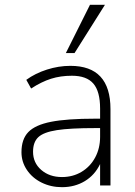

<svg xmlns="http://www.w3.org/2000/svg" viewBox="-20 -769 561 796"><path d="M438 -317V0H395V-89Q373 -43 331.5 -18Q290 7 237 7Q191 7 152.5 -12Q114 -31 91.5 -64.5Q69 -98 69 -138Q69 -192 97.5 -221.5Q126 -251 191.5 -264Q257 -277 375 -277H395V-319Q395 -390 367 -422.5Q339 -455 278 -455Q231 -455 191.5 -442.5Q152 -430 109 -402L89 -438Q126 -465 174.5 -480.5Q223 -496 272 -496Q438 -496 438 -317ZM395 -202V-238H376Q271 -238 216 -229.5Q161 -221 139 -200.5Q117 -180 117 -140Q117 -94 151 -64.5Q185 -35 237 -35Q282 -35 318 -56.5Q354 -78 374.5 -116Q395 -154 395 -202ZM289 -549H253L353 -749H415Z"/></svg>

Font: wassup Sans
Style: Light
Weight: 200
Version: Version 2.001